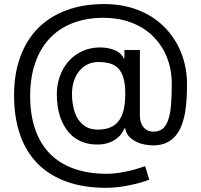

<svg xmlns="http://www.w3.org/2000/svg" viewBox="-20 -720 976 932"><path d="M495.7 191.8Q387.1 191.8 303.6 161.9Q220.2 132.1 163.4 74.9Q106.5 17.8 77.4 -65.9Q48.3 -149.5 48.3 -257.1Q48.3 -361.2 78.1 -443.4Q108 -525.6 164.2 -582.6Q220.5 -639.6 301.8 -669.9Q383.2 -700.3 485.8 -700.3Q552.2 -700.3 607.8 -685.2Q663.4 -670.1 708.1 -643.3Q752.8 -616.5 786.4 -580.1Q820 -543.7 842.5 -500.7Q865.1 -457.7 876.4 -410.2Q887.8 -362.6 887.8 -313.9Q887.8 -279.5 886 -244Q884.2 -208.5 878.6 -175.1Q872.9 -141.7 861.9 -112.4Q850.9 -83.1 832.6 -61.3Q814.3 -39.4 787.5 -26.8Q760.7 -14.2 723 -14.2Q704.5 -14.2 682.2 -18.5Q659.8 -22.7 640.1 -32.5Q620.4 -42.3 605.8 -58.1Q591.3 -73.9 588.1 -96.6H583.8Q577.8 -81.7 566.9 -67.6Q556.1 -53.6 539.8 -42.6Q523.4 -31.6 501.6 -25Q479.8 -18.5 451.3 -18.5Q416.5 -18.5 388.5 -27.9Q360.4 -37.3 338.8 -54Q317.1 -70.7 301.3 -93.6Q285.5 -116.5 275.4 -143.5Q265.3 -170.5 260.5 -200.5Q255.7 -230.5 255.7 -261.4Q255.7 -307.9 270.4 -349.4Q285.2 -391 312.5 -422.1Q339.8 -453.1 378.7 -471.4Q417.6 -489.7 465.9 -489.7Q488.3 -489.7 507.6 -485.4Q527 -481.2 541.9 -474.1Q556.8 -467 566.6 -457.4Q576.3 -447.8 579.5 -437.5H583.8V-477.3H659.1V-156.2Q659.1 -141.3 663.4 -127.7Q667.6 -114 675.8 -103.7Q683.9 -93.4 696.2 -87.2Q708.5 -81 724.4 -81Q751.8 -81 769 -94.8Q786.2 -108.7 796.3 -137.4Q806.5 -166.2 810.2 -210.4Q813.9 -254.6 813.9 -315.3Q813.9 -355.1 805 -394.2Q796.2 -433.2 778.1 -468.6Q759.9 -503.9 732.4 -534.1Q704.9 -564.3 668 -586.3Q631 -608.3 584.5 -620.9Q538 -633.5 481.5 -633.5Q398.1 -633.5 332 -607.6Q266 -581.7 220.3 -532.8Q174.7 -484 150.6 -413.7Q126.4 -343.4 126.4 -254.3Q126.4 -163.7 150.4 -93.4Q174.4 -23.1 221.4 25.2Q268.5 73.5 338.1 98.5Q407.7 123.6 498.6 123.6Q528.1 123.6 557.2 119Q586.3 114.3 611.3 108.3Q636.4 102.3 655.7 96.1Q675.1 89.8 684.7 86.6L704.5 152Q688.2 159.1 663.7 166Q639.2 172.9 611 178.8Q582.7 184.7 552.9 188.2Q523.1 191.8 495.7 191.8ZM454.5 -90.9Q490.4 -90.9 515.6 -101.6Q540.8 -112.2 557 -134.1Q573.2 -155.9 580.6 -188.7Q588.1 -221.6 588.1 -265.6Q588.1 -310.4 579.7 -340Q571.4 -369.7 554.9 -387.3Q538.4 -404.8 513.8 -411.9Q489.3 -419 457.4 -419Q427.2 -419 403.4 -406.6Q379.6 -394.2 363.1 -373.2Q346.6 -352.3 338.1 -324.4Q329.5 -296.5 329.5 -265.6Q329.5 -231.5 336.1 -199.9Q342.7 -168.3 357.4 -144.2Q372.2 -120 396.1 -105.5Q420.1 -90.9 454.5 -90.9Z"/></svg>

Font: Interop
Style: Regular
Weight: 400
Designer: Rasmus Andersson, Google, Jang Haemin
Foundry: jhaemin
Version: Version 1.008